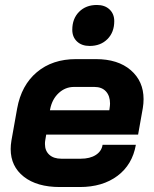

<svg xmlns="http://www.w3.org/2000/svg" viewBox="-20 -745 618 773"><path d="M23 -145Q23 -161 26 -179L49 -308Q66 -402 128.5 -454.5Q191 -507 286 -507H366Q455 -507 506.5 -462.5Q558 -418 558 -346Q558 -328 555 -310L536 -203H166L162 -179Q161 -174 161 -165Q161 -138 178.5 -122Q196 -106 227 -106H305Q342 -106 365.5 -121Q389 -136 393 -162H527Q513 -82 453 -37Q393 8 301 8H221Q129 8 76 -33.5Q23 -75 23 -145ZM420 -301 421 -307Q423 -321 423 -328Q423 -359 406.5 -377Q390 -395 360 -395H278Q243 -395 216.5 -370.5Q190 -346 182 -306L181 -301ZM271 -625Q271 -670 298.5 -697.5Q326 -725 370 -725Q402 -725 421 -707Q440 -689 440 -660Q440 -615 412.5 -587.5Q385 -560 341 -560Q309 -560 290 -578Q271 -596 271 -625Z"/></svg>

Font: Bai Jamjuree
Style: Bold Italic
Weight: 700
Italic angle: -10°
Designer: Katatrad Aksorn Co.,Ltd.
Foundry: Cadson Demak Co.,Ltd.
Version: Version 1.000; ttfautohint (v1.6)